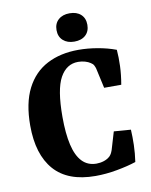

<svg xmlns="http://www.w3.org/2000/svg" viewBox="-86 -821 703 895"><g transform="rotate(-10 265.5 -374.0)"><path d="M294 10Q163 10 98.5 -63.5Q34 -137 34 -274Q34 -380 69 -448.5Q104 -517 167.5 -550Q231 -583 316 -583Q360 -583 406.5 -575Q453 -567 493 -552Q496 -516 494.5 -475Q493 -434 485 -388H404L383 -483Q381 -490 377 -498Q373 -506 363 -512Q353 -519 337.5 -523.5Q322 -528 305 -528Q250 -528 219.5 -473Q189 -418 189 -288Q189 -209 201.5 -155Q214 -101 240.5 -73.5Q267 -46 308 -46Q326 -46 343 -51.5Q360 -57 372 -68Q377 -73 380.5 -79Q384 -85 388 -96L413 -180L493 -174Q495 -140 494 -101.5Q493 -63 487 -22Q448 -9 395.5 0.5Q343 10 294 10ZM378 -691Q378 -660 358.5 -642Q339 -624 305 -624Q272 -624 252 -642Q232 -660 232 -691Q232 -722 252 -740Q272 -758 305 -758Q339 -758 358.5 -740Q378 -722 378 -691Z"/></g></svg>

Font: Rasa
Style: Regular
Weight: 400
Designer: Anna Giedrys (Yrsa+Rasa design), David Brezina (Yrsa art-direction, Rasa art-direction, design)
Foundry: Rosetta Type Foundry
Version: Version 2.004